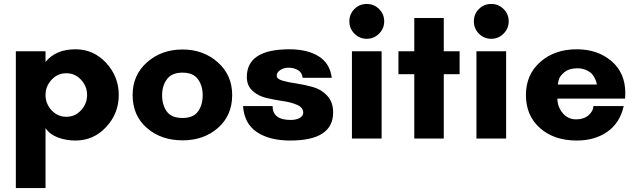

<svg xmlns="http://www.w3.org/2000/svg" viewBox="-20 -700 3214 970"><path d="M240.5 -297Q210 -264 210 -220Q210 -176 240.5 -143Q271 -110 315 -110Q359 -110 389.5 -143Q420 -176 420 -220Q420 -264 389.5 -297Q359 -330 315 -330Q271 -330 240.5 -297ZM210 250H60V-441H210V-387Q262 -451 361 -451Q453 -451 516.5 -382Q580 -313 580 -220Q580 -127 516.5 -58.5Q453 10 361 10Q314 10 272.5 -5.5Q231 -21 210 -53Z M902 -104Q957 -104 980.5 -137Q1004 -170 1004 -219Q1004 -267 980 -300Q956 -333 902 -333Q848 -333 823.5 -300Q799 -267 799 -219Q799 -170 822.5 -137Q846 -104 902 -104ZM902 -450Q1007 -450 1080 -385.5Q1153 -321 1153 -220Q1153 -117 1081.5 -54Q1010 9 902 9Q794 9 722 -53.5Q650 -116 650 -220Q650 -321 723 -385.5Q796 -450 902 -450Z M1656 -307H1509Q1506 -334 1485 -346Q1464 -358 1438 -358Q1415 -358 1396.5 -346.5Q1378 -335 1378 -317Q1378 -301 1407.5 -292.5Q1437 -284 1478.5 -278Q1520 -272 1562 -260Q1604 -248 1633.5 -216Q1663 -184 1663 -132Q1663 10 1446 10Q1342 10 1278 -32.5Q1214 -75 1208 -164H1357Q1357 -94 1449 -94Q1476 -94 1494 -104Q1512 -114 1512 -131Q1512 -156 1482.5 -169.5Q1453 -183 1411.5 -189Q1370 -195 1328 -204.5Q1286 -214 1256.5 -240.5Q1227 -267 1227 -311Q1227 -451 1442 -451Q1533 -451 1590 -415.5Q1647 -380 1656 -307Z M1745 -592Q1745 -629 1770.5 -654.5Q1796 -680 1833 -680Q1869 -680 1895 -654.5Q1921 -629 1921 -592Q1921 -556 1895 -530Q1869 -504 1833 -504Q1796 -504 1770.5 -530Q1745 -556 1745 -592ZM1908 0H1758V-441H1908Z M2222 -325V0H2073V-325H1993V-441H2073V-609H2222V-441H2302V-325Z M2374 -592Q2374 -629 2399.5 -654.5Q2425 -680 2462 -680Q2498 -680 2524 -654.5Q2550 -629 2550 -592Q2550 -556 2524 -530Q2498 -504 2462 -504Q2425 -504 2399.5 -530Q2374 -556 2374 -592ZM2537 0H2387V-441H2537Z M2798 -273H2995Q2995 -276 2994 -281.5Q2993 -287 2986.5 -301.5Q2980 -316 2970.5 -326.5Q2961 -337 2941.5 -346Q2922 -355 2897 -355Q2855 -355 2830.5 -334.5Q2806 -314 2802 -294ZM3139 -230Q3139 -226 3138.5 -216Q3138 -206 3138 -202H2796Q2796 -161 2822.5 -129Q2849 -97 2891 -97Q2929 -97 2953 -117.5Q2977 -138 2978 -164H3131Q3112 -79 3048.5 -34.5Q2985 10 2894 10Q2779 10 2708 -53Q2637 -116 2637 -220Q2637 -323 2709.5 -387Q2782 -451 2894 -451Q2999 -451 3069 -391.5Q3139 -332 3139 -230Z"/></svg>

Font: Puffins on Iceburgs(2)
Style: on-Iceburgs-Bold
Weight: 700
Version: Version 1.0